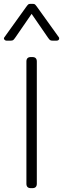

<svg xmlns="http://www.w3.org/2000/svg" viewBox="-62 -976 327 996"><path d="M-39 -783 73 -939Q81 -950 84.5 -953Q88 -956 96 -956H108Q116 -956 119.5 -953Q123 -950 131 -939L243 -783Q245 -781 245 -776Q245 -771 241 -768Q237 -765 231 -765H212Q201 -765 197 -768.5Q193 -772 186 -782L102 -904L18 -782Q11 -772 7 -768.5Q3 -765 -8 -765H-27Q-35 -765 -39.5 -771Q-44 -777 -39 -783ZM75 -23V-657Q75 -680 98 -680H106Q129 -680 129 -657V-23Q129 0 106 0H98Q75 0 75 -23Z"/></svg>

Font: Mitr ExtraLight
Style: Regular
Weight: 275
Designer: Thanarat Vachiruckul
Foundry: Cadson Demak Co.,Ltd.
Version: Version 1.001